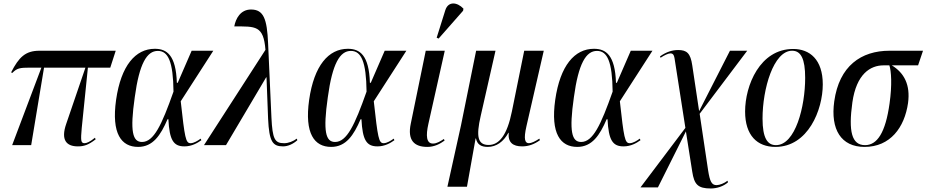

<svg xmlns="http://www.w3.org/2000/svg" viewBox="-20 -824 5260 1090"><path d="M49 0H157L230 -440H465L356 -121C324 -29 357 7 422 7C457 7 482 -1 523 -33L519 -42C490 -18 471 -11 460 -11C438 -11 438 -28 444 -97L479 -440H606L637 -536H204C124 -536 87 -499 43 -413L50 -410C76 -437 93 -440 150 -440H215Z M764 10C848 10 892 -56 931 -147H936C942 -28 965 7 1027 7C1069 7 1101 -12 1123 -28L1119 -37C1105 -26 1080 -11 1062 -11C1034 -11 1029 -41 1006 -249L1191 -536H1068L989 -354H984C979 -511 927 -547 859 -547C749 -547 667 -452 639 -257C612 -65 669 10 764 10ZM786 -18C733 -18 717 -77 745 -272C771 -464 814 -535 876 -535C935 -535 963 -474 965 -304C898 -114 853 -18 786 -18Z M1138 0H1263L1491 -385H1493L1502 -150C1508 -19 1528 7 1587 7C1615 7 1645 -7 1668 -28L1665 -37C1645 -22 1618 -11 1593 -11C1540 -11 1527 -34 1521 -156L1502 -578C1496 -716 1477 -770 1405 -770C1345 -770 1318 -718 1310 -674C1431 -674 1476 -680 1487 -541Z M1860 10C1944 10 1988 -56 2027 -147H2032C2038 -28 2061 7 2123 7C2165 7 2197 -12 2219 -28L2215 -37C2201 -26 2176 -11 2158 -11C2130 -11 2125 -41 2102 -249L2287 -536H2164L2085 -354H2080C2075 -511 2023 -547 1955 -547C1845 -547 1763 -452 1735 -257C1708 -65 1765 10 1860 10ZM1882 -18C1829 -18 1813 -77 1841 -272C1867 -464 1910 -535 1972 -535C2031 -535 2059 -474 2061 -304C1994 -114 1949 -18 1882 -18Z M2470 -605 2609 -763 2611 -775C2576 -812 2525 -819 2508 -766L2459 -610ZM2406 10C2446 10 2478 -7 2504 -26L2500 -35C2480 -22 2460 -9 2438 -9C2400 -9 2397 -54 2412 -121L2505 -536H2397L2312 -122C2292 -27 2332 10 2406 10Z M2520 236H2631L2680 -38H2682C2689 -4 2711 10 2749 10C2798 10 2839 -20 2866 -70H2868C2863 -15 2892 7 2944 7C2981 7 3013 -5 3045 -28L3042 -37C3018 -21 2996 -11 2983 -11C2961 -11 2951 -31 2969 -109L3067 -536H2956L2886 -191C2859 -57 2814 -1 2754 -1C2692 -1 2682 -49 2709 -166L2793 -536H2683L2597 -112Z M3257 10C3341 10 3385 -56 3424 -147H3429C3435 -28 3458 7 3520 7C3562 7 3594 -12 3616 -28L3612 -37C3598 -26 3573 -11 3555 -11C3527 -11 3522 -41 3499 -249L3684 -536H3561L3482 -354H3477C3472 -511 3420 -547 3352 -547C3242 -547 3160 -452 3132 -257C3105 -65 3162 10 3257 10ZM3279 -18C3226 -18 3210 -77 3238 -272C3264 -464 3307 -535 3369 -535C3428 -535 3456 -474 3458 -304C3391 -114 3346 -18 3279 -18Z M4015 246C4050 246 4087 234 4113 211L4110 202C4093 216 4065 227 4048 227C4020 227 4010 206 4000 143L3952 -178L4222 -536H4124L3949 -193L3910 -453C3900 -522 3879 -540 3830 -540C3796 -540 3762 -529 3727 -504L3730 -496C3751 -510 3773 -521 3786 -521C3807 -521 3808 -503 3813 -470L3871 -98L3616 240H3715L3874 -78L3910 151C3921 223 3942 246 4015 246Z M4382 10C4568 10 4651 -201 4651 -345C4651 -487 4576 -546 4483 -546C4294 -546 4210 -339 4210 -191C4210 -55 4279 10 4382 10ZM4385 0C4337 0 4309 -40 4309 -151C4309 -319 4371 -536 4477 -536C4527 -536 4551 -490 4551 -382C4551 -220 4496 0 4385 0Z M4888 10C5034 10 5115 -100 5135 -239C5149 -343 5113 -410 5043 -453H5192L5220 -536H5030C4869 -536 4744 -450 4716 -248C4694 -89 4755 10 4888 10ZM4891 0C4815 0 4796 -78 4819 -243C4842 -404 4921 -453 4996 -453H5029C5040 -421 5045 -341 5030 -236C5007 -71 4960 0 4891 0Z"/></svg>

Font: Noto Serif Display Condensed Medium
Style: Italic
Weight: 500
Width: 3
Italic angle: -12°
Designer: Monotype Design Team
Foundry: Monotype Imaging Inc.
Version: Version 2.009